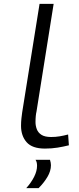

<svg xmlns="http://www.w3.org/2000/svg" viewBox="-20 -760 410 995"><path d="M185 -740H258L169 -181Q167 -174 165.5 -159.5Q164 -145 164 -127Q164 -109 170.5 -91Q177 -73 194.5 -61.5Q212 -50 245 -50Q268 -50 289 -53.5Q310 -57 333 -63L337 -7Q309 0 278.5 5Q248 10 213 10Q147 10 118 -23Q89 -56 89 -108Q89 -127 91 -146Q93 -165 95 -178ZM164 68H239Q244 84 244 96Q244 126 226 156.5Q208 187 180 215H116Q142 186 157 156Q172 126 172 99Q172 79 164 68Z"/></svg>

Font: Georama ExtraExtended Light
Style: Italic
Weight: 300
Width: 8
Italic angle: -9°
Designer: Jean-Baptiste Levee
Foundry: Production Type
Version: Version 1.000